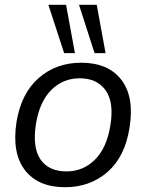

<svg xmlns="http://www.w3.org/2000/svg" viewBox="-20 -773 611 802"><path d="M252 9Q139 9 84 -62.5Q29 -134 49 -264Q69 -384 142 -447.5Q215 -511 319 -511Q432 -511 487 -439.5Q542 -368 521 -239Q502 -118 429 -54.5Q356 9 252 9ZM258 -57Q327 -57 376.5 -106Q426 -155 441 -249Q457 -346 421 -396Q385 -446 313 -446Q243 -446 194 -397Q145 -348 130 -254Q115 -156 149.5 -106.5Q184 -57 258 -57ZM375 -551 310 -753H384L421 -551ZM248 -551 182 -753H256L293 -551Z"/></svg>

Font: Mulish
Style: Italic
Weight: 400
Italic angle: -9°
Designer: Vernon Adams
Foundry: Vernon Adams
Version: Version 3.603; ttfautohint (v1.8.3)